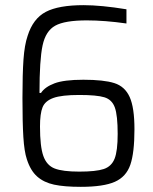

<svg xmlns="http://www.w3.org/2000/svg" viewBox="-20 -716 592 744"><path d="M84 -99Q74 -129 70.5 -185Q67 -241 67 -336Q67 -429 71 -485.5Q75 -542 87 -577Q108 -644 157.5 -670Q207 -696 304 -696Q372 -696 470 -680V-625Q386 -637 316 -637Q231 -637 194 -616.5Q157 -596 145 -540Q133 -484 133 -356H139Q154 -379 191 -393Q228 -407 303 -407Q382 -407 423 -394Q464 -381 482.5 -340Q501 -299 501 -215Q501 -124 485 -77.5Q469 -31 425 -11.5Q381 8 293 8Q229 8 189.5 -0.5Q150 -9 124 -32Q98 -55 84 -99ZM436 -197Q436 -269 425 -299.5Q414 -330 384.5 -339Q355 -348 287 -348Q219 -348 187 -336.5Q155 -325 145 -300.5Q135 -276 135 -226Q135 -148 148 -111.5Q161 -75 192 -63Q223 -51 287 -51Q352 -51 382 -61Q412 -71 424 -101Q436 -131 436 -197Z"/></svg>

Font: Saira Semi Condensed Light
Style: Regular
Weight: 300
Width: 4
Designer: Hector Gatti with collaboration of the Omnibus-Type team
Foundry: Omnibus-Type
Version: Version 1.001; ttfautohint (v1.8)